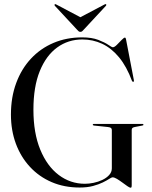

<svg xmlns="http://www.w3.org/2000/svg" viewBox="-20 -890 728 922"><path d="M612.5 -1.5Q612.5 6.5 611.2 9Q610 11.5 607.5 11.5Q602.5 11.5 591.8 4Q581 -3.5 567.5 -13.5Q554 -23.5 541.5 -31Q529 -38.5 520.5 -38.5Q516 -38.5 504.5 -31Q493 -23.5 473.8 -14Q454.5 -4.5 427 3Q399.5 10.5 362.5 10.5Q288.5 10.5 228 -15.5Q167.5 -41.5 123.8 -88.8Q80 -136 56.2 -200Q32.5 -264 32.5 -340Q32.5 -423 57.8 -491.2Q83 -559.5 128.8 -608.5Q174.5 -657.5 237 -684Q299.5 -710.5 374.5 -710.5Q421 -710.5 452 -698.5Q483 -686.5 500 -674.8Q517 -663 522 -663Q529.5 -663 541 -674.5Q552.5 -686 563.8 -697.8Q575 -709.5 580 -709.5Q581.5 -709.5 582.8 -708Q584 -706.5 585 -702L623 -504.5Q623.5 -502 623 -500Q622.5 -498 621 -497Q619.5 -496.5 617.8 -497.2Q616 -498 614 -501Q588 -571 551.5 -615Q515 -659 470.5 -679.8Q426 -700.5 375.5 -700.5Q307.5 -700.5 254.5 -662Q201.5 -623.5 171 -548.5Q140.5 -473.5 140.5 -363Q140.5 -251.5 173.2 -171.8Q206 -92 262 -49.8Q318 -7.5 388 -7.5Q407 -7.5 429.2 -12Q451.5 -16.5 471.5 -26Q491.5 -35.5 504.2 -49.5Q517 -63.5 517 -81.5V-266Q517 -272.5 512.5 -275.8Q508 -279 498.5 -280L432 -287Q428.5 -287.5 427 -288.5Q425.5 -289.5 425.5 -291Q425.5 -292.5 427 -293.8Q428.5 -295 431.5 -295H663.5Q666 -295 667.5 -293.8Q669 -292.5 669 -291Q669 -289.5 667.5 -288.5Q666 -287.5 663 -287L627 -280Q619.5 -278.5 616 -275.5Q612.5 -272.5 612.5 -266ZM385.5 -797 251 -868Q245 -871.5 243 -869.5Q242 -868.5 241.8 -866.5Q241.5 -864.5 244 -861.5L349.5 -748Q354 -742.5 357.5 -739.8Q361 -737 366 -737Q371 -737 374.5 -739.8Q378 -742.5 382.5 -748L488 -861.5Q490.5 -864.5 490.5 -866.5Q490.5 -868.5 489 -869.5Q486.5 -871.5 481 -868L346.5 -797Z"/></svg>

Font: Fraunces 96pt
Style: Regular
Weight: 400
Version: Version 1.000;[b76b70a41]